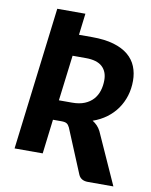

<svg xmlns="http://www.w3.org/2000/svg" viewBox="-91 -800 764 971"><g transform="rotate(10 290.5 -315.0)"><path d="M199.5 -176.5 178 0H33.5L123.5 -733H268L254.5 -622.5H322.5Q387 -622.5 433 -609Q479 -595.5 508 -571.2Q537 -547 550.5 -513.5Q564 -480 564 -440.5Q564 -399.5 552.8 -363Q541.5 -326.5 520.2 -296.2Q499 -266 468 -243Q437 -220 398 -206.5Q411 -198.5 421.8 -187.5Q432.5 -176.5 440.5 -161L559 102.5H428Q392 102.5 379.5 74.5L285.5 -152Q279.5 -165 270.8 -170.8Q262 -176.5 243.5 -176.5ZM212 -278.5H280Q317.5 -278.5 344 -289.5Q370.5 -300.5 387.5 -319.5Q404.5 -338.5 412.5 -364Q420.5 -389.5 420.5 -418.5Q420.5 -463 393.2 -487.8Q366 -512.5 309 -512.5H241Z"/></g></svg>

Font: Lato Heavy
Style: Italic
Weight: 800
Italic angle: -7°
Designer: Lukasz Dziedzic
Foundry: tyPoland Lukasz Dziedzic
Version: Version 2.007; 2014-02-27